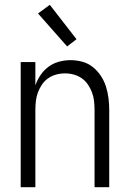

<svg xmlns="http://www.w3.org/2000/svg" viewBox="-20 -778 540 798"><path d="M66 0V-520H127V-423Q135 -446 148.5 -466Q162 -486 181.5 -500.5Q201 -515 225 -521.5Q249 -528 273 -528Q298 -528 322 -521.5Q346 -515 365.5 -499.5Q385 -484 399 -463Q413 -442 420.5 -418Q428 -394 431 -369.5Q434 -345 434 -320V0H373V-320Q373 -339 371 -357.5Q369 -376 362.5 -393.5Q356 -411 345.5 -426.5Q335 -442 320 -452.5Q305 -463 287 -468Q269 -473 250 -473Q231 -473 213 -468Q195 -463 180 -452.5Q165 -442 154.5 -426.5Q144 -411 137.5 -393.5Q131 -376 129 -357.5Q127 -339 127 -320V0ZM259 -585 138 -722 187 -758 298 -615Z"/></svg>

Font: Iosevka Fixed Light
Style: Regular
Weight: 300
Monospace: yes
Designer: Belleve Invis
Foundry: Belleve Invis
Version: Version 32.3.0